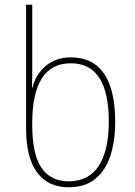

<svg xmlns="http://www.w3.org/2000/svg" viewBox="-20 -780 570 810"><path d="M270 10Q182 10 136 -53Q90 -116 90 -239V-760H116V-510Q116 -488 116 -459.5Q116 -431 115 -410H117Q130 -465 172.5 -501.5Q215 -538 279 -538Q372 -538 419 -469Q466 -400 466 -267Q466 -185 445.5 -122.5Q425 -60 381.5 -25Q338 10 270 10ZM270 -15Q353 -15 396 -79.5Q439 -144 439 -267Q439 -513 279 -513Q196 -513 156 -448.5Q116 -384 116 -263V-252Q116 -129 155 -72Q194 -15 270 -15Z"/></svg>

Font: Noto Sans Mono Condensed Thin
Style: Regular
Weight: 100
Width: 3
Designer: Monotype Design Team
Foundry: Monotype Imaging Inc.
Version: Version 2.014; ttfautohint (v1.8.4.7-5d5b)